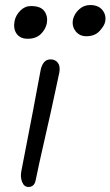

<svg xmlns="http://www.w3.org/2000/svg" viewBox="-20 -732 439 763"><path d="M93 11Q76 11 68 -8.5Q60 -28 65 -53Q81 -137 92.5 -195Q104 -253 112 -296Q120 -339 127 -376.5Q134 -414 142 -456Q146 -474 155.5 -485Q165 -496 181 -496Q199 -496 209.5 -483Q220 -470 216 -445Q211 -422 202 -379.5Q193 -337 181.5 -285Q170 -233 158 -181Q146 -129 136.5 -85.5Q127 -42 122 -17Q117 11 93 11ZM323 -588Q296 -588 280.5 -608Q265 -628 270 -654Q275 -677 294 -694.5Q313 -712 338 -712Q371 -712 387 -692Q403 -672 398 -646Q395 -630 376 -609Q357 -588 323 -588ZM90 -578Q60 -578 46 -598Q32 -618 38 -649Q43 -672 61 -690Q79 -708 103 -708Q142 -708 156.5 -687.5Q171 -667 166 -639Q161 -615 142 -596.5Q123 -578 90 -578Z"/></svg>

Font: Shantell Sans Normal
Style: Italic
Weight: 300
Italic angle: -11.31°
Designer: Stephen Nixon, Anya Danilova, Shantell Martin
Foundry: Arrow Type
Version: Version 1.008;[a672d596b]